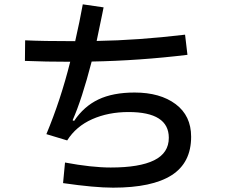

<svg xmlns="http://www.w3.org/2000/svg" viewBox="-20 -830 1040 886"><path d="M862 -199Q862 -79 772 -21.5Q682 36 502 36Q416 36 271 15L280 -80Q403 -57 491 -57Q624 -57 691.5 -90.5Q759 -124 759 -194Q759 -313 573 -313Q480 -313 405.5 -280Q331 -247 290 -182L194 -211Q260 -369 304 -545Q190 -545 95 -549L96 -644Q174 -640 327 -640Q348 -732 362 -810L458 -796L452 -766Q430 -657 426 -641Q615 -644 834 -670L845 -577Q622 -550 403 -546Q358 -372 315 -275L322 -272Q367 -339 434 -371Q501 -403 601 -403Q719 -403 790.5 -349.5Q862 -296 862 -199Z"/></svg>

Font: IBM Plex Sans JP Medm
Style: Regular
Weight: 500
Designer: Mike Abbink; Paul van der Laan; Pieter van Rosmalen; Wujin Sim; Yejin Wi; Jinhee Kim; Boomi Park; Yona Kim; Kichan Ma
Foundry: Sandoll Inc.
Version: Version 1.002